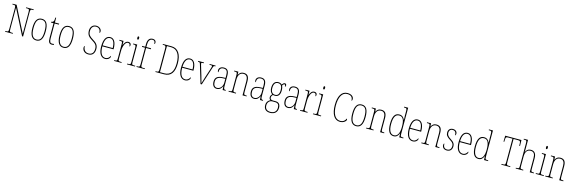

<svg xmlns="http://www.w3.org/2000/svg" viewBox="88 -2628 14110 4725"><g transform="rotate(15 7143.0 -265.5)"><path d="M40 0H235V-20H203C153 -20 147 -31 147 -108V-643L473 0H498V-606C498 -683 504 -694 554 -694H578V-714H385V-694H417C467 -694 473 -683 473 -606V-63L143 -714H40V-694H66C116 -694 122 -683 122 -606V-108C122 -31 116 -20 66 -20H40Z M834 10C946 10 1004 -75 1004 -267C1004 -452 950 -542 837 -542C719 -542 664 -452 664 -267C664 -77 727 10 834 10ZM835 -15C737 -15 692 -104 692 -267C692 -434 731 -517 836 -517C938 -517 976 -435 976 -267C976 -107 940 -15 835 -15Z M1235 10C1248 10 1264 8 1281 5V-20C1263 -17 1251 -15 1233 -15C1187 -15 1165 -42 1165 -138V-511H1273V-536H1165V-657H1145C1144 -605 1141 -571 1125 -552C1115 -540 1097 -532 1071 -530V-511H1137V-141C1137 -27 1164 10 1235 10Z M1526 10C1638 10 1696 -75 1696 -267C1696 -452 1642 -542 1529 -542C1411 -542 1356 -452 1356 -267C1356 -77 1419 10 1526 10ZM1527 -15C1429 -15 1384 -104 1384 -267C1384 -434 1423 -517 1528 -517C1630 -517 1668 -435 1668 -267C1668 -107 1632 -15 1527 -15Z M2161 10C2266 10 2319 -58 2319 -171C2319 -285 2249 -329 2171 -378C2091 -427 2052 -465 2052 -556C2052 -637 2092 -699 2173 -699C2246 -699 2287 -652 2287 -574C2299 -574 2308 -586 2308 -614C2308 -667 2257 -724 2173 -724C2079 -724 2024 -652 2024 -563C2024 -450 2075 -404 2156 -354C2252 -295 2291 -260 2291 -165C2291 -69 2248 -15 2161 -15C2070 -15 2029 -81 2026 -167C2010 -167 2006 -143 2006 -125C2006 -63 2053 10 2161 10Z M2587 10C2670 10 2715 -48 2715 -79C2715 -91 2711 -97 2706 -100C2688 -56 2651 -15 2588 -15C2500 -15 2445 -99 2445 -272H2730V-291C2730 -446 2676 -542 2579 -542C2475 -542 2417 -450 2417 -262C2417 -88 2483 10 2587 10ZM2702 -297H2446C2451 -431 2491 -517 2579 -517C2663 -517 2700 -428 2702 -297Z M2816 0H3005V-20H2987C2925 -20 2918 -25 2918 -97V-277C2918 -390 2961 -519 3034 -519C3079 -519 3087 -486 3087 -443C3102 -443 3108 -459 3108 -481C3108 -516 3085 -544 3038 -544C2970 -544 2939 -483 2919 -432H2917L2914 -536H2811V-516H2818C2885 -516 2890 -511 2890 -441V-97C2890 -25 2884 -20 2823 -20H2816Z M3244 -658C3258 -658 3267 -666 3267 -698C3267 -729 3258 -738 3244 -738C3230 -738 3222 -729 3222 -698C3222 -666 3230 -658 3244 -658ZM3145 0H3350V-20H3332C3268 -20 3263 -25 3263 -95V-536H3162V-516H3171C3230 -516 3235 -509 3235 -437V-95C3235 -25 3230 -20 3165 -20H3145Z M3387 0H3597V-20H3555C3502 -20 3496 -28 3496 -102V-511H3616V-536H3496V-600C3496 -686 3525 -747 3597 -747C3651 -747 3663 -713 3663 -658C3674 -658 3684 -673 3684 -697C3684 -744 3650 -772 3598 -772C3515 -772 3468 -715 3468 -601V-536H3390V-511H3468V-102C3468 -28 3461 -20 3408 -20H3387Z M3869 0H4089C4268 0 4348 -124 4348 -343C4348 -574 4260 -714 4088 -714H3869V-694H3891C3943 -694 3951 -685 3951 -608V-109C3951 -28 3943 -20 3891 -20H3869ZM4084 -25H3979V-689H4085C4245 -689 4320 -556 4320 -343C4320 -129 4245 -25 4084 -25Z M4621 10C4704 10 4749 -48 4749 -79C4749 -91 4745 -97 4740 -100C4722 -56 4685 -15 4622 -15C4534 -15 4479 -99 4479 -272H4764V-291C4764 -446 4710 -542 4613 -542C4509 -542 4451 -450 4451 -262C4451 -88 4517 10 4621 10ZM4736 -297H4480C4485 -431 4525 -517 4613 -517C4697 -517 4734 -428 4736 -297Z M4878 -468 5019 0H5050L5201 -468C5216 -515 5221 -516 5259 -516H5261V-536H5108V-516H5131C5171 -516 5179 -510 5179 -494C5179 -478 5165 -438 5141 -364L5091 -212C5060 -116 5042 -54 5035 -28C5026 -67 5003 -149 4985 -207L4925 -407C4915 -438 4902 -482 4902 -497C4902 -512 4910 -516 4948 -516H4965V-536H4815V-516C4861 -516 4864 -512 4878 -468Z M5432 10C5511 10 5550 -41 5574 -95H5576L5582 0H5658V-20H5654C5612 -20 5603 -31 5603 -105V-372C5603 -491 5562 -542 5472 -542C5386 -542 5347 -492 5347 -439C5347 -410 5354 -395 5368 -395C5368 -479 5398 -517 5472 -517C5550 -517 5575 -471 5575 -371V-306L5506 -303C5374 -298 5312 -250 5312 -146C5312 -40 5362 10 5432 10ZM5435 -15C5368 -15 5340 -71 5340 -146C5340 -227 5384 -276 5505 -280L5575 -283V-185C5575 -96 5516 -15 5435 -15Z M5732 0H5921V-20H5912C5848 -20 5843 -25 5843 -95V-333C5843 -454 5892 -517 5979 -517C6059 -517 6089 -456 6089 -364V0H6192V-20H6185C6123 -20 6117 -25 6117 -95V-361C6117 -485 6076 -542 5977 -542C5911 -542 5874 -512 5844 -456H5842L5839 -536H5736V-516H5748C5808 -516 5815 -511 5815 -441V-95C5815 -25 5809 -20 5745 -20H5732Z M6383 10C6462 10 6501 -41 6525 -95H6527L6533 0H6609V-20H6605C6563 -20 6554 -31 6554 -105V-372C6554 -491 6513 -542 6423 -542C6337 -542 6298 -492 6298 -439C6298 -410 6305 -395 6319 -395C6319 -479 6349 -517 6423 -517C6501 -517 6526 -471 6526 -371V-306L6457 -303C6325 -298 6263 -250 6263 -146C6263 -40 6313 10 6383 10ZM6386 -15C6319 -15 6291 -71 6291 -146C6291 -227 6335 -276 6456 -280L6526 -283V-185C6526 -96 6467 -15 6386 -15Z M6853 241C6972 241 7037 172 7037 66C7037 -17 7000 -71 6910 -71H6849C6804 -71 6774 -85 6774 -126C6774 -163 6791 -185 6809 -203C6819 -199 6846 -196 6861 -196C6947 -196 6991 -259 6991 -363C6991 -423 6980 -459 6966 -485C6987 -516 7001 -529 7019 -529C7038 -529 7041 -513 7041 -476C7055 -476 7062 -489 7062 -512C7062 -536 7049 -557 7021 -557C6989 -557 6969 -529 6951 -505C6933 -525 6900 -542 6861 -542C6773 -542 6722 -483 6722 -362C6722 -295 6747 -238 6788 -214C6771 -196 6748 -167 6748 -131C6748 -92 6766 -71 6786 -62C6744 -46 6690 -1 6690 85C6690 180 6741 241 6853 241ZM6858 -220C6789 -220 6750 -269 6750 -364C6750 -472 6793 -517 6856 -517C6926 -517 6963 -477 6963 -365C6963 -265 6927 -220 6858 -220ZM6855 216C6750 216 6718 156 6718 85C6718 7 6768 -46 6834 -46H6901C6981 -46 7009 -9 7009 67C7009 156 6962 216 6855 216Z M7245 10C7324 10 7363 -41 7387 -95H7389L7395 0H7471V-20H7467C7425 -20 7416 -31 7416 -105V-372C7416 -491 7375 -542 7285 -542C7199 -542 7160 -492 7160 -439C7160 -410 7167 -395 7181 -395C7181 -479 7211 -517 7285 -517C7363 -517 7388 -471 7388 -371V-306L7319 -303C7187 -298 7125 -250 7125 -146C7125 -40 7175 10 7245 10ZM7248 -15C7181 -15 7153 -71 7153 -146C7153 -227 7197 -276 7318 -280L7388 -283V-185C7388 -96 7329 -15 7248 -15Z M7554 0H7743V-20H7725C7663 -20 7656 -25 7656 -97V-277C7656 -390 7699 -519 7772 -519C7817 -519 7825 -486 7825 -443C7840 -443 7846 -459 7846 -481C7846 -516 7823 -544 7776 -544C7708 -544 7677 -483 7657 -432H7655L7652 -536H7549V-516H7556C7623 -516 7628 -511 7628 -441V-97C7628 -25 7622 -20 7561 -20H7554Z M7982 -658C7996 -658 8005 -666 8005 -698C8005 -729 7996 -738 7982 -738C7968 -738 7960 -729 7960 -698C7960 -666 7968 -658 7982 -658ZM7883 0H8088V-20H8070C8006 -20 8001 -25 8001 -95V-536H7900V-516H7909C7968 -516 7973 -509 7973 -437V-95C7973 -25 7968 -20 7903 -20H7883Z M8571 10C8669 10 8728 -53 8728 -85C8728 -98 8724 -107 8715 -112C8693 -56 8652 -15 8571 -15C8436 -15 8372 -158 8372 -358C8372 -557 8437 -699 8571 -699C8675 -699 8712 -650 8712 -567C8725 -567 8733 -582 8733 -611C8733 -670 8679 -724 8573 -724C8423 -724 8344 -585 8344 -358C8344 -135 8421 10 8571 10Z M8983 10C9095 10 9153 -75 9153 -267C9153 -452 9099 -542 8986 -542C8868 -542 8813 -452 8813 -267C8813 -77 8876 10 8983 10ZM8984 -15C8886 -15 8841 -104 8841 -267C8841 -434 8880 -517 8985 -517C9087 -517 9125 -435 9125 -267C9125 -107 9089 -15 8984 -15Z M9237 0H9426V-20H9417C9353 -20 9348 -25 9348 -95V-333C9348 -454 9397 -517 9484 -517C9564 -517 9594 -456 9594 -364V0H9697V-20H9690C9628 -20 9622 -25 9622 -95V-361C9622 -485 9581 -542 9482 -542C9416 -542 9379 -512 9349 -456H9347L9344 -536H9241V-516H9253C9313 -516 9320 -511 9320 -441V-95C9320 -25 9314 -20 9250 -20H9237Z M9940 10C10010 10 10051 -34 10076 -100H10078L10082 0H10185V-20H10174C10114 -20 10106 -26 10106 -88V-760H10004V-740H10015C10072 -740 10078 -735 10078 -658V-544C10078 -511 10079 -477 10083 -444H10079C10054 -504 10012 -544 9940 -544C9838 -544 9776 -466 9776 -267C9776 -68 9839 10 9940 10ZM9939 -15C9856 -14 9804 -92 9804 -265C9804 -444 9853 -519 9943 -519C10045 -519 10079 -430 10079 -265C10079 -106 10032 -15 9939 -15Z M10423 10C10506 10 10551 -48 10551 -79C10551 -91 10547 -97 10542 -100C10524 -56 10487 -15 10424 -15C10336 -15 10281 -99 10281 -272H10566V-291C10566 -446 10512 -542 10415 -542C10311 -542 10253 -450 10253 -262C10253 -88 10319 10 10423 10ZM10538 -297H10282C10287 -431 10327 -517 10415 -517C10499 -517 10536 -428 10538 -297Z M10643 0H10832V-20H10823C10759 -20 10754 -25 10754 -95V-333C10754 -454 10803 -517 10890 -517C10970 -517 11000 -456 11000 -364V0H11103V-20H11096C11034 -20 11028 -25 11028 -95V-361C11028 -485 10987 -542 10888 -542C10822 -542 10785 -512 10755 -456H10753L10750 -536H10647V-516H10659C10719 -516 10726 -511 10726 -441V-95C10726 -25 10720 -20 10656 -20H10643Z M11296 10C11376 10 11427 -43 11427 -128C11427 -187 11407 -233 11322 -283C11253 -326 11218 -363 11218 -420C11218 -474 11244 -516 11306 -516C11366 -516 11396 -482 11396 -405C11411 -405 11417 -420 11417 -449C11417 -500 11377 -541 11307 -541C11235 -541 11190 -493 11190 -421C11190 -353 11220 -316 11312 -257C11385 -212 11399 -176 11399 -130C11399 -57 11362 -15 11296 -15C11223 -15 11195 -60 11195 -138C11182 -138 11174 -124 11174 -94C11174 -50 11205 10 11296 10Z M11693 10C11776 10 11821 -48 11821 -79C11821 -91 11817 -97 11812 -100C11794 -56 11757 -15 11694 -15C11606 -15 11551 -99 11551 -272H11836V-291C11836 -446 11782 -542 11685 -542C11581 -542 11523 -450 11523 -262C11523 -88 11589 10 11693 10ZM11808 -297H11552C11557 -431 11597 -517 11685 -517C11769 -517 11806 -428 11808 -297Z M12100 10C12170 10 12211 -34 12236 -100H12238L12242 0H12345V-20H12334C12274 -20 12266 -26 12266 -88V-760H12164V-740H12175C12232 -740 12238 -735 12238 -658V-544C12238 -511 12239 -477 12243 -444H12239C12214 -504 12172 -544 12100 -544C11998 -544 11936 -466 11936 -267C11936 -68 11999 10 12100 10ZM12099 -15C12016 -14 11964 -92 11964 -265C11964 -444 12013 -519 12103 -519C12205 -519 12239 -430 12239 -265C12239 -106 12192 -15 12099 -15Z M12683 0H12908V-20H12866C12816 -20 12810 -31 12810 -108V-689H12926C12978 -689 12984 -675 12986 -620L12988 -563H13008L13004 -714H12591L12587 -563H12607L12609 -620C12611 -675 12617 -689 12669 -689H12782V-108C12782 -31 12776 -20 12726 -20H12683Z M13048 0H13239V-20H13229C13165 -20 13160 -25 13160 -95V-333C13160 -460 13209 -517 13292 -517C13375 -517 13406 -464 13406 -363V0H13510V-20H13500C13438 -20 13434 -28 13434 -94V-363C13434 -484 13383 -542 13297 -542C13217 -542 13177 -495 13159 -446H13157C13159 -462 13160 -478 13160 -491V-760H13053V-740H13072C13125 -740 13132 -733 13132 -663V-95C13132 -25 13127 -20 13062 -20H13048Z M13657 -658C13671 -658 13680 -666 13680 -698C13680 -729 13671 -738 13657 -738C13643 -738 13635 -729 13635 -698C13635 -666 13643 -658 13657 -658ZM13558 0H13763V-20H13745C13681 -20 13676 -25 13676 -95V-536H13575V-516H13584C13643 -516 13648 -509 13648 -437V-95C13648 -25 13643 -20 13578 -20H13558Z M13801 0H13990V-20H13981C13917 -20 13912 -25 13912 -95V-333C13912 -454 13961 -517 14048 -517C14128 -517 14158 -456 14158 -364V0H14261V-20H14254C14192 -20 14186 -25 14186 -95V-361C14186 -485 14145 -542 14046 -542C13980 -542 13943 -512 13913 -456H13911L13908 -536H13805V-516H13817C13877 -516 13884 -511 13884 -441V-95C13884 -25 13878 -20 13814 -20H13801Z"/></g></svg>

Font: Noto Serif Devanagari Condensed Thin
Style: Regular
Weight: 100
Width: 3
Designer: Universal Thirst, Indian Type Foundry and the Monotype Design Team
Foundry: Monotype Imaging Inc.
Version: Version 2.004